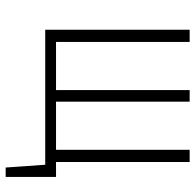

<svg xmlns="http://www.w3.org/2000/svg" viewBox="-26 -536 705 694"><g transform="rotate(90 327.0 -189.5)"><path d="M566 -39H620V143H586L576 0H88V-522H132V-39H306V-522H348V-39H522V-522H566Z"/></g></svg>

Font: Fira Sans Extra Condensed ExtraLight
Style: Regular
Weight: 275
Width: 1
Designer: Carrois Corporate & Edenspiekermann AG
Foundry: Carrois Corporate GbR & Edenspiekermann AG
Version: Version 4.203